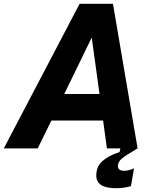

<svg xmlns="http://www.w3.org/2000/svg" viewBox="-65 -783 800 1013"><path d="M661 0H499L479 -147H206L134 0H-45L355 -763H531ZM419 -585 274 -287H460ZM443 144Q443 96 474.5 67.5Q506 39 566 19L570 0H661Q600 35 578.5 53Q557 71 557 93Q557 118 591 118Q615 118 642 105L626 199Q589 210 548 210Q443 210 443 144Z"/></svg>

Font: Open Sauce One ExtraBold Italic
Style: Regular
Weight: 800
Italic angle: -10°
Designer: Alfredo Marco Pradil
Foundry: Creative Sauce Fz LLC
Version: Version 1.477